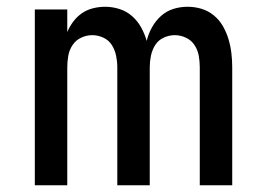

<svg xmlns="http://www.w3.org/2000/svg" viewBox="-20 -548 790 568"><path d="M83 0V-520H179V-453Q186 -470 197 -484.5Q208 -499 222.5 -509Q237 -519 255 -523.5Q273 -528 291 -528Q312 -528 333 -521.5Q354 -515 370.5 -500.5Q387 -486 397.5 -467Q408 -448 414 -427Q419 -448 429.5 -467Q440 -486 456 -500.5Q472 -515 492.5 -521.5Q513 -528 535 -528Q556 -528 576 -522Q596 -516 612.5 -502.5Q629 -489 639.5 -470.5Q650 -452 656 -432Q662 -412 664.5 -391Q667 -370 667 -349V0H571V-349Q571 -366 568 -383Q565 -400 555.5 -414.5Q546 -429 530 -436.5Q514 -444 497 -444Q480 -444 464 -436.5Q448 -429 439 -414.5Q430 -400 426.5 -383Q423 -366 423 -349V0H327V-349Q327 -366 323.5 -383Q320 -400 311 -414.5Q302 -429 286 -436.5Q270 -444 253 -444Q236 -444 220 -436.5Q204 -429 194.5 -414.5Q185 -400 182 -383Q179 -366 179 -349V0Z"/></svg>

Font: Iosevka Aile Medium
Style: Regular
Weight: 500
Designer: Belleve Invis
Foundry: Belleve Invis
Version: Version 27.3.5; ttfautohint (v1.8.4)